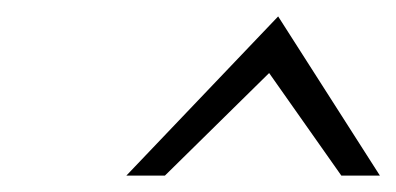

<svg xmlns="http://www.w3.org/2000/svg" viewBox="-20 -761 483 234"><path d="M134 -547H181L308 -672L396 -547H443L319 -741Z"/></svg>

Font: Charger Sport
Style: ExLitNrwObl
Weight: 200
Designer: Jasper
Foundry: Cannot Into Space Fonts
Version: Version 1.1